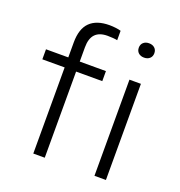

<svg xmlns="http://www.w3.org/2000/svg" viewBox="-123 -778 825 882"><g transform="rotate(20 289.0 -337.0)"><path d="M136 0V-421H27V-470H136V-543Q136 -610 168.5 -642Q201 -674 264 -674Q279 -674 295 -672Q311 -670 320 -667V-621Q312 -623 298 -624Q284 -625 272 -625Q232 -625 212 -604Q192 -583 192 -540V-470H320V-421H192V0ZM435 0V-470H491V0ZM463 -588Q446 -588 435.5 -597.5Q425 -607 425 -623Q425 -639 435.5 -648.5Q446 -658 463 -658Q480 -658 490.5 -648.5Q501 -639 501 -623Q501 -607 490.5 -597.5Q480 -588 463 -588Z"/></g></svg>

Font: Gantari Light
Style: Regular
Weight: 300
Designer: Anugrah Pasau
Foundry: Lafontype
Version: Version 1.000; ttfautohint (v1.8.3)